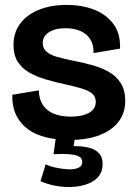

<svg xmlns="http://www.w3.org/2000/svg" viewBox="-20 -556 554 782"><path d="M264 14Q212 14 168.5 3.5Q125 -7 94 -29.5Q63 -52 46 -87Q29 -122 30 -170L138 -188Q139 -152 155 -128Q171 -104 200 -92.5Q229 -81 269 -81Q315 -81 342.5 -96.5Q370 -112 370 -141Q370 -162 356.5 -174Q343 -186 316 -194.5Q289 -203 248 -212Q205 -221 166.5 -232.5Q128 -244 98.5 -261Q69 -278 52 -305Q35 -332 35 -373Q35 -423 62 -459.5Q89 -496 138 -516Q187 -536 252 -536Q313 -536 362.5 -517Q412 -498 441.5 -459Q471 -420 469 -358L361 -340Q362 -373 348 -395.5Q334 -418 308 -429.5Q282 -441 247 -441Q204 -441 179 -424.5Q154 -408 154 -381Q154 -359 169.5 -345.5Q185 -332 213.5 -324Q242 -316 282 -308Q318 -301 354.5 -291Q391 -281 422 -264Q453 -247 471.5 -218Q490 -189 490 -145Q490 -96 463 -60.5Q436 -25 385.5 -5.5Q335 14 264 14ZM145 182 166 113Q181 121 206 126.5Q231 132 256 133.5Q281 135 298 128Q315 121 315 103Q315 97 311.5 90.5Q308 84 296.5 79Q285 74 261.5 72Q238 70 198 72L209 -7H287L280 39Q318 39 344 46Q370 53 384 69Q398 85 398 111Q398 150 372.5 172Q347 194 307 201.5Q267 209 224 203.5Q181 198 145 182Z"/></svg>

Font: Bricolage Grotesque 72pt SemiBold
Style: Regular
Weight: 600
Version: Version 1.001;gftools[0.9.33.dev8+g029e19f]